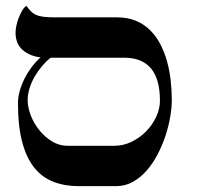

<svg xmlns="http://www.w3.org/2000/svg" viewBox="-20 -637 675 657"><path d="M527.3 -292.5Q527.3 -439.5 405.3 -439.5H152.8Q137.2 -426.8 123.3 -410.2Q109.4 -393.6 98.4 -374.5Q87.4 -355.5 81.1 -335.2Q74.7 -314.9 74.7 -294.4Q74.7 -268.6 85.7 -241Q96.7 -213.4 115.5 -190.4Q134.3 -167.5 158.7 -152.8Q183.1 -138.2 210.4 -138.2H372.1Q402.3 -138.2 430.4 -151.9Q458.5 -165.5 480 -187.5Q501.5 -209.5 514.4 -237.1Q527.3 -264.6 527.3 -292.5ZM567.9 -294.4Q567.9 -269 562.5 -237.3Q557.1 -205.6 546.4 -172.9Q535.6 -140.1 519.5 -109.1Q503.4 -78.1 482.2 -53.7Q460.9 -29.3 434.6 -14.6Q408.2 0 377 0H250Q202.1 0 163.6 -14.6Q125 -29.3 97.9 -62.5Q70.8 -95.7 56.2 -150.1Q41.5 -204.6 41.5 -284.2Q41.5 -305.2 47.9 -327.1Q54.2 -349.1 64.7 -369.6Q75.2 -390.1 89.1 -408.4Q103 -426.8 118.7 -440.4Q95.2 -443.8 78.9 -451.9Q62.5 -460 52.2 -471.2Q42 -482.4 37.6 -496.1Q33.2 -509.8 33.2 -524.4Q33.2 -535.2 35.9 -548.6Q38.6 -562 43.7 -575.2Q48.8 -588.4 55.4 -599.9Q62 -611.3 70.3 -617.2Q78.6 -605.5 86.2 -597.9Q93.8 -590.3 104.5 -585.7Q115.2 -581.1 131.1 -579.3Q147 -577.6 171.9 -577.6H380.4Q416.5 -577.6 444.3 -566.2Q472.2 -554.7 492.9 -534.4Q513.7 -514.2 528.1 -486.8Q542.5 -459.5 551.3 -428Q560.1 -396.5 564 -362.3Q567.9 -328.1 567.9 -294.4Z"/></svg>

Font: Cardo
Style: Bold
Weight: 700
Designer: David J. Perry
Foundry: David J. Perry
Version: Version 1.0011